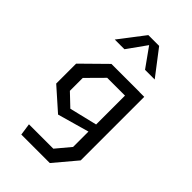

<svg xmlns="http://www.w3.org/2000/svg" viewBox="-293 -906 1206 1206"><g transform="rotate(45 310.0 -303.0)"><path d="M149.5 200H402.5L528 51V-513.5H485.5V-514H236L78 -358.5V-181.5L224 -52L434.5 -111.5V25L354.5 120.5H138ZM142.5 -637H228.5L320 -765L411.5 -637H497.5L368 -806H272ZM171 -210V-324.5L279 -433.5H437V-177L252.5 -132.5Z"/></g></svg>

Font: Monaspace Krypton
Style: Regular
Weight: 400
Designer: Riley Cran & the Lettermatic Team
Foundry: Lettermatic
Version: Version 1.200 (Monaspace Krypton)